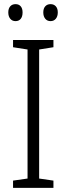

<svg xmlns="http://www.w3.org/2000/svg" viewBox="-20 -907 321 927"><path d="M43 0V-35L113 -45V-668L43 -679V-714H238V-679L169 -668V-45L238 -35V0ZM55 -887Q71 -887 80 -876.5Q89 -866 89 -847Q89 -827 80 -816Q71 -805 55 -805Q39 -805 29.5 -816.5Q20 -828 20 -847Q20 -866 29.5 -876.5Q39 -887 55 -887ZM224 -887Q240 -887 249.5 -876.5Q259 -866 259 -847Q259 -828 249.5 -816.5Q240 -805 224 -805Q208 -805 198.5 -816.5Q189 -828 189 -847Q189 -866 198.5 -876.5Q208 -887 224 -887Z"/></svg>

Font: Noto Sans UI NarrowLight
Style: Regular
Weight: 300
Width: 4
Designer: Monotype Design Team
Foundry: Monotype Imaging Inc.
Version: Version 1.001